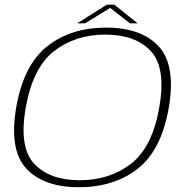

<svg xmlns="http://www.w3.org/2000/svg" viewBox="-20 -799 808 824"><path d="M318.5 4.5Q167.5 4.5 93 -75.5Q18.5 -155.5 49.5 -337.5Q81 -520 182.5 -600.2Q284 -680.5 435.2 -680.5Q586.5 -680.5 661 -600Q735.5 -519.5 704.5 -337.5Q673 -155 571.5 -75.2Q470 4.5 318.5 4.5ZM322 -25.5Q450.5 -25.5 542 -96Q633.5 -166.5 663.5 -337.5Q693.5 -509 627.2 -579.8Q561 -650.5 432 -650.5Q303.5 -650.5 212.2 -579.8Q121 -509 90.5 -337.5Q60.5 -166.5 127 -96Q193.5 -25.5 322 -25.5ZM311.5 -699 438.5 -779H470.5L570.5 -699H537.5L453 -765L345 -699Z"/></svg>

Font: Anybody ExtraExpanded ExtraLight
Style: Italic
Weight: 200
Width: 8
Italic angle: -10°
Designer: Tyler Finck
Foundry: Etcetera Type Company
Version: Version 1.010; ttfautohint (v1.8.3) -l 8 -r 50 -G 200 -x 14 